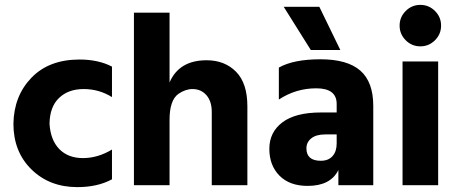

<svg xmlns="http://www.w3.org/2000/svg" viewBox="-20 -759 1881 787"><path d="M297 8Q183 8 109 -64.5Q35 -137 35 -252Q37 -366 109 -440.5Q181 -515 306 -515Q383 -515 439 -486V-361Q386 -394 323 -394Q260 -394 222 -357.5Q184 -321 183 -252Q187 -185 223 -148Q259 -111 320 -111Q381 -111 439 -146V-24Q380 8 297 8Z M994 0H848V-300Q848 -344 826 -369Q804 -394 769 -394Q740 -394 711 -374Q675 -348 675 -268V0H529V-707H675V-421Q714 -512 827 -512Q901 -512 947.5 -465Q994 -418 994 -323Z M1375 -554H1254L1143 -731H1289ZM1241 3Q1167 3 1125.5 -39Q1084 -81 1084 -149Q1084 -217 1137.5 -257.5Q1191 -298 1296 -298H1360V-333Q1360 -397 1276.5 -397Q1193 -397 1123 -351V-482Q1183 -516 1293.5 -516Q1404 -516 1457 -469.5Q1510 -423 1510 -325V0H1367V-62Q1335 3 1241 3ZM1295 -100Q1326 -100 1343 -119Q1360 -138 1360 -171V-208H1313Q1276 -208 1256 -192Q1236 -176 1236 -151Q1236 -100 1295 -100Z M1763 -714Q1788 -689 1788 -654Q1788 -619 1763 -594Q1738 -569 1703 -569Q1668 -569 1643 -594Q1618 -619 1618 -654Q1618 -689 1643 -714Q1668 -739 1703 -739Q1738 -739 1763 -714ZM1776 0H1630V-507H1776Z"/></svg>

Font: Hind Madurai
Style: Bold
Weight: 700
Designer: Jyotish Sonowal
Foundry: Indian Type Foundry
Version: Version 0.702;PS 1.0;hotconv 1.0.81;makeotf.lib2.5.63406